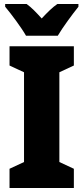

<svg xmlns="http://www.w3.org/2000/svg" viewBox="-20 -947 420 967"><path d="M111 -767H271C295 -808 345 -876 375 -913V-927H269C244 -910 220 -886 190 -854C162 -885 139 -909 114 -927H6V-913C35 -879 90 -805 111 -767ZM352 0V-97L279 -131V-583L352 -617V-714H28V-617L101 -583V-131L28 -97V0Z"/></svg>

Font: Noto Sans Condensed Black
Style: Regular
Weight: 900
Width: 3
Designer: Monotype Design Team
Foundry: Monotype Imaging Inc.
Version: Version 2.013